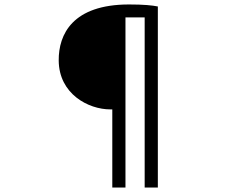

<svg xmlns="http://www.w3.org/2000/svg" viewBox="-20 -783 1040 860"><path d="M474 -293H483V57H542V-705H628V57H687V-754C662 -759 624 -763 558 -763C305 -763 242 -629 243 -512C244 -362 376 -293 474 -293Z"/></svg>

Font: ChiuKong Gothic CL Normal
Style: Regular
Weight: 350
Designer: Ryoko NISHIZUKA 西塚涼子 (kana, bopomofo & ideographs); Paul D. Hunt (Latin, Greek & Cyrillic); Sandoll Communications 산돌커뮤니
Foundry: Adobe
Version: Version 1.300